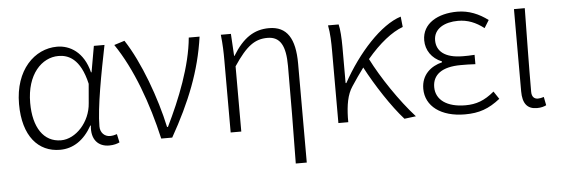

<svg xmlns="http://www.w3.org/2000/svg" viewBox="-49 -696 3049 1044"><g transform="rotate(-5 1476.0 -174.0)"><path d="M257 13C329 13 389 -27 432 -104H435C426 -26 467 13 525 13C551 13 569 7 582 1L572 -45C561 -41 547 -38 534 -38C505 -38 481 -60 481 -95C481 -200 517 -385 547 -534H489L464 -392H461C433 -505 358 -547 289 -547C166 -547 56 -440 56 -254C56 -78 139 13 257 13ZM267 -38C172 -38 117 -121 117 -255C117 -411 201 -496 292 -496C344 -496 411 -472 443 -331L434 -226C427 -123 347 -38 267 -38Z M810 0H870C974 -184 1040 -349 1066 -534H1007C993 -380 923 -205 852 -60H847C813 -219 739 -423 657 -547L600 -529C695 -390 766 -194 810 0Z M1527 199H1587V-341C1587 -478 1544 -547 1446 -547C1365 -547 1304 -508 1246 -413H1244L1237 -534H1182C1188 -479 1189 -438 1189 -395V0H1247V-356C1318 -463 1365 -495 1433 -495C1503 -495 1531 -443 1531 -333C1531 -165 1530 22 1527 199Z M2137 8 2200 0C2116 -93 2026 -227 1973 -332C2042 -414 2111 -468 2171 -490L2165 -547C2055 -513 1926 -371 1839 -213H1835V-412C1835 -457 1832 -508 1825 -534H1767C1776 -490 1777 -438 1777 -395V0H1831V-26C1833 -91 1841 -149 1871 -193C1893 -227 1916 -259 1938 -289C1991 -188 2072 -64 2137 8Z M2467 13C2545 13 2598 -6 2660 -55L2632 -97C2578 -52 2533 -36 2474 -36C2374 -36 2313 -79 2313 -149C2313 -217 2365 -256 2467 -256C2493 -256 2516 -256 2547 -254V-305C2520 -303 2504 -303 2484 -303C2382 -303 2340 -345 2340 -402C2340 -466 2400 -497 2473 -497C2526 -497 2570 -479 2614 -445L2640 -487C2592 -523 2537 -547 2473 -547C2368 -547 2281 -500 2281 -407C2281 -354 2312 -307 2367 -285V-280C2307 -265 2253 -223 2253 -145C2253 -50 2337 13 2467 13Z M2860 13C2883 13 2899 8 2911 2L2902 -44C2889 -40 2880 -38 2870 -38C2850 -38 2836 -50 2836 -78C2836 -225 2839 -379 2841 -534H2782V-85C2782 -19 2807 13 2860 13Z"/></g></svg>

Font: Noto Sans CJK SC Light
Style: Regular
Weight: 300
Designer: Ryoko NISHIZUKA 西塚涼子 (kana, bopomofo & ideographs); Paul D. Hunt (Latin, Greek & Cyrillic); Sandoll Communications 산돌커뮤니
Foundry: Adobe
Version: Version 2.004;hotconv 1.0.118;makeotfexe 2.5.65603